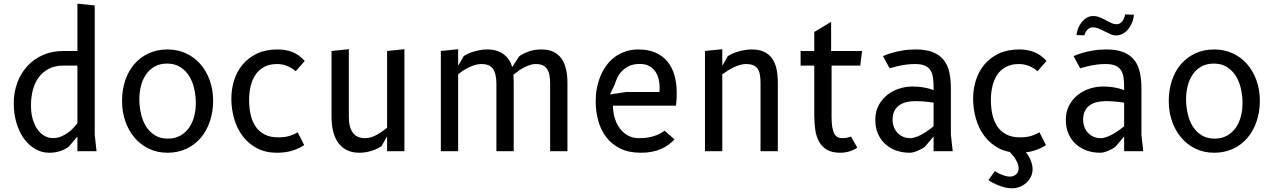

<svg xmlns="http://www.w3.org/2000/svg" viewBox="-20 -830 6986 1054"><path d="M328 -470Q282 -470 248.5 -452.8Q215 -435.5 193 -406Q171 -376.5 160.5 -336.5Q150 -296.5 150 -251Q150 -206.5 160.5 -173Q171 -139.5 187.8 -117Q204.5 -94.5 226 -83.2Q247.5 -72 270 -72Q293.5 -72 313.8 -80Q334 -88 351 -100Q368 -112 381.5 -126.2Q395 -140.5 405 -153V-470ZM405 0V-81L357.5 -24.5Q348.5 -18.5 338 -12.5Q327.5 -6.5 314.5 -2Q301.5 2.5 285.8 5.5Q270 8.5 250.5 8.5Q209.5 8.5 174 -11.8Q138.5 -32 112.2 -68Q86 -104 70.8 -153.8Q55.5 -203.5 55.5 -263Q55.5 -323 74.8 -375.2Q94 -427.5 129.5 -466.5Q165 -505.5 215.2 -527.8Q265.5 -550 327.5 -550H405V-810L500 -800V-90L510 0Z M899.5 8.5Q844 8.5 798.2 -13.2Q752.5 -35 719.5 -73.2Q686.5 -111.5 668.2 -163.8Q650 -216 650 -276.5Q650 -337 667.5 -388.8Q685 -440.5 717.5 -478.2Q750 -516 796.2 -537.2Q842.5 -558.5 899.5 -558.5Q955 -558.5 1001 -537.2Q1047 -516 1080 -478.2Q1113 -440.5 1131.5 -388.8Q1150 -337 1150 -276.5Q1150 -216 1132.2 -163.8Q1114.5 -111.5 1082 -73.2Q1049.5 -35 1003 -13.2Q956.5 8.5 899.5 8.5ZM1055 -263Q1055 -303.5 1046.2 -342.5Q1037.5 -381.5 1018.5 -412.2Q999.5 -443 969.5 -462Q939.5 -481 897.5 -481Q857.5 -481 828.5 -464.5Q799.5 -448 781 -420.5Q762.5 -393 753.8 -358Q745 -323 745 -286Q745 -245.5 753.8 -206.5Q762.5 -167.5 781.2 -137Q800 -106.5 829.8 -87.8Q859.5 -69 901.5 -69Q941 -69 970 -85.5Q999 -102 1018 -129.2Q1037 -156.5 1046 -191.5Q1055 -226.5 1055 -263Z M1603.5 -439Q1584 -456.5 1557.2 -467.5Q1530.5 -478.5 1502 -478.5Q1460 -478.5 1430.5 -462.8Q1401 -447 1382.8 -420Q1364.5 -393 1356 -357.2Q1347.5 -321.5 1347.5 -282Q1347.5 -241 1355.2 -203.8Q1363 -166.5 1381.5 -138Q1400 -109.5 1430.8 -92.8Q1461.5 -76 1507.5 -76Q1546 -76 1572.8 -85Q1599.5 -94 1614 -104L1650 -33.5Q1622 -14.5 1584.8 -3Q1547.5 8.5 1500.5 8.5Q1438 8.5 1391 -16.2Q1344 -41 1312.8 -82.2Q1281.5 -123.5 1265.8 -177.2Q1250 -231 1250 -288.5Q1250 -340.5 1265.2 -389.2Q1280.5 -438 1311.8 -475.5Q1343 -513 1390.8 -535.8Q1438.5 -558.5 1503 -558.5Q1549 -558.5 1585.2 -544.2Q1621.5 -530 1653 -495.5Z M2105 -550 2200 -560V0H2105V-81.5L2074.5 -28Q2065.5 -22 2053.2 -15.5Q2041 -9 2025.5 -3.8Q2010 1.5 1991.5 5Q1973 8.5 1952.5 8.5Q1912.5 8.5 1883.8 -6Q1855 -20.5 1836.5 -46.5Q1818 -72.5 1809 -108.2Q1800 -144 1800 -186V-550L1895 -560V-186Q1895 -132 1916.8 -101.8Q1938.5 -71.5 1985 -71.5Q2002 -71.5 2018.5 -77Q2035 -82.5 2050.5 -91Q2066 -99.5 2079.8 -109.5Q2093.5 -119.5 2105 -129Z M2495 0H2400V-550L2495 -560V-468.5L2525.5 -522Q2534.5 -528 2548 -534.5Q2561.5 -541 2578.5 -546.2Q2595.5 -551.5 2615 -555Q2634.5 -558.5 2655 -558.5Q2711 -558.5 2746 -531.2Q2781 -504 2791.5 -461.5L2829.5 -520Q2847 -534 2879 -546.2Q2911 -558.5 2952.5 -558.5Q2990.5 -558.5 3017.5 -545.8Q3044.5 -533 3061.8 -509Q3079 -485 3087 -451Q3095 -417 3095 -375V0H3000V-370Q3000 -397 2996.2 -417.2Q2992.5 -437.5 2983.2 -451.2Q2974 -465 2958.5 -471.8Q2943 -478.5 2920 -478.5Q2905.5 -478.5 2889.8 -473.5Q2874 -468.5 2858 -460.2Q2842 -452 2826.8 -441.2Q2811.5 -430.5 2798 -419.5Q2799.5 -405 2799.8 -395.2Q2800 -385.5 2800 -370V0H2705V-370Q2705 -424 2687 -451.2Q2669 -478.5 2622.5 -478.5Q2607.5 -478.5 2590.5 -474Q2573.5 -469.5 2556.8 -461.5Q2540 -453.5 2524 -443.2Q2508 -433 2495 -422Z M3683 -64.5Q3667.5 -48.5 3649 -35Q3630.5 -21.5 3608 -11.8Q3585.5 -2 3558.2 3.2Q3531 8.5 3497.5 8.5Q3431 8.5 3384 -15Q3337 -38.5 3307.2 -78Q3277.5 -117.5 3263.8 -168.5Q3250 -219.5 3250 -275Q3250 -310.5 3256.5 -345.2Q3263 -380 3276 -411.5Q3289 -443 3308.5 -470Q3328 -497 3354 -516.5Q3380 -536 3412.8 -547.2Q3445.5 -558.5 3485 -558.5Q3539 -558.5 3578.5 -541Q3618 -523.5 3644 -492Q3670 -460.5 3682.5 -416.5Q3695 -372.5 3695 -319Q3695 -303.5 3694 -285Q3693 -266.5 3691 -250H3345Q3345 -212.5 3355.2 -180Q3365.5 -147.5 3384 -123.2Q3402.5 -99 3428.8 -85.2Q3455 -71.5 3487.5 -71.5Q3519.5 -71.5 3543.2 -76.2Q3567 -81 3584 -87.8Q3601 -94.5 3611.8 -101.5Q3622.5 -108.5 3628.5 -112.5ZM3600 -325Q3600.5 -330.5 3600.8 -336Q3601 -341.5 3601 -347Q3601 -375.5 3594.5 -399.5Q3588 -423.5 3574.8 -441.2Q3561.5 -459 3541 -469Q3520.5 -479 3492.5 -479Q3459 -479 3435.2 -468.2Q3411.5 -457.5 3395.2 -440.8Q3379 -424 3369.2 -404Q3359.5 -384 3354.5 -366L3328.5 -311.5L3417.5 -325Z M3945 0H3850V-550L3945 -560V-468.5L3975.5 -522Q3984.5 -528 3998.5 -534.5Q4012.5 -541 4029.8 -546.2Q4047 -551.5 4067 -555Q4087 -558.5 4107.5 -558.5Q4147 -558.5 4174.2 -545.8Q4201.5 -533 4218.5 -509Q4235.5 -485 4242.8 -451Q4250 -417 4250 -375V0H4155V-375Q4155 -402 4151.2 -421.5Q4147.5 -441 4138.2 -453.8Q4129 -466.5 4113.5 -472.5Q4098 -478.5 4075 -478.5Q4058 -478.5 4040.5 -473.2Q4023 -468 4006.2 -459.8Q3989.5 -451.5 3973.8 -441.5Q3958 -431.5 3945 -422Z M4545 -188Q4545 -155 4548.8 -132.8Q4552.5 -110.5 4559.8 -96.8Q4567 -83 4577.8 -77.2Q4588.5 -71.5 4602.5 -71.5Q4613.5 -71.5 4622.5 -72.8Q4631.5 -74 4638 -76Q4645.5 -78 4651.5 -80.5L4686 -20Q4682 -16 4673.2 -11.2Q4664.5 -6.5 4652.5 -2Q4640.5 2.5 4625.2 5.5Q4610 8.5 4592.5 8.5Q4547.5 8.5 4519.5 -8Q4491.5 -24.5 4476 -53Q4460.5 -81.5 4455.2 -119.2Q4450 -157 4450 -200V-470H4375V-550H4450V-654.5L4542.5 -710V-550H4712.5L4702.5 -470H4545Z M5210 0H5105V-81L5058 -25Q5049.5 -18.5 5038.5 -12.5Q5027.5 -6.5 5016.2 -1.8Q5005 3 4993.8 5.8Q4982.5 8.5 4973 8.5Q4935.5 8.5 4901.2 -3.2Q4867 -15 4841.2 -37.8Q4815.5 -60.5 4800.2 -94.2Q4785 -128 4785 -172Q4785 -218.5 4803.8 -252.8Q4822.5 -287 4851.8 -309.8Q4881 -332.5 4917 -343.8Q4953 -355 4987.5 -355Q5016 -355 5037.8 -352Q5059.5 -349 5074.5 -345Q5092 -340.5 5105 -335V-352.5Q5105 -382 5101.5 -405.5Q5098 -429 5087.2 -445.2Q5076.5 -461.5 5056.2 -470Q5036 -478.5 5002.5 -478.5Q4975.5 -478.5 4950.5 -474.8Q4925.5 -471 4906 -466.5Q4883 -461 4863.5 -455L4827.5 -522Q4849.5 -532 4877.5 -540Q4901.5 -547 4934.5 -552.8Q4967.5 -558.5 5007.5 -558.5Q5065 -558.5 5102.5 -543Q5140 -527.5 5161.5 -499.5Q5183 -471.5 5191.5 -432.2Q5200 -393 5200 -345V-90ZM5105 -266.5Q5091 -268.5 5075 -270.5Q5061.5 -272 5044 -273.5Q5026.5 -275 5007.5 -275Q4979.5 -275 4956.2 -269.5Q4933 -264 4916 -251.8Q4899 -239.5 4889.5 -220Q4880 -200.5 4880 -172.5Q4880 -150 4887.5 -131.5Q4895 -113 4908 -99.5Q4921 -86 4938.8 -78.8Q4956.5 -71.5 4977 -71.5Q4986.5 -71.5 4997.2 -74.2Q5008 -77 5018.8 -81.5Q5029.5 -86 5040.2 -92Q5051 -98 5060.5 -104Q5083 -118.5 5105 -137Z M5675.5 -439Q5656 -456.5 5629.2 -467.5Q5602.5 -478.5 5574 -478.5Q5532 -478.5 5502.5 -462.8Q5473 -447 5454.8 -420Q5436.5 -393 5428 -357.2Q5419.5 -321.5 5419.5 -282Q5419.5 -241 5427.2 -203.8Q5435 -166.5 5453.5 -138Q5472 -109.5 5502.8 -92.8Q5533.5 -76 5579.5 -76Q5618 -76 5644.8 -85Q5671.5 -94 5686 -104L5722 -33.5Q5694 -14.5 5656.5 -3Q5636 3.5 5612 6Q5616 11 5622.2 20.2Q5628.5 29.5 5634.2 41.5Q5640 53.5 5644.2 68.2Q5648.5 83 5648.5 99Q5648.5 121 5639.2 140Q5630 159 5614.5 173.2Q5599 187.5 5578.8 195.5Q5558.5 203.5 5536.5 203.5Q5511.5 203.5 5488.2 196.8Q5465 190 5446.5 181.5Q5425 172 5406 159L5441.5 109Q5454.5 118 5468.5 124.5Q5480.5 130 5495.2 134.8Q5510 139.5 5524.5 139.5Q5543 139.5 5557.5 127.5Q5572 115.5 5572 94.5Q5572 80.5 5566 66Q5560 51.5 5551.8 39.2Q5543.5 27 5535.2 17.8Q5527 8.5 5523 4Q5490.5 -1.5 5463 -16Q5416 -41 5384.8 -82.2Q5353.5 -123.5 5337.8 -177.2Q5322 -231 5322 -288.5Q5322 -340.5 5337.2 -389.2Q5352.5 -438 5383.8 -475.5Q5415 -513 5462.8 -535.8Q5510.5 -558.5 5575 -558.5Q5621 -558.5 5657.2 -544.2Q5693.5 -530 5725 -495.5Z M6256 0H6151V-81L6104 -25Q6095.5 -18.5 6084.5 -12.5Q6073.5 -6.5 6062.2 -1.8Q6051 3 6039.8 5.8Q6028.5 8.5 6019 8.5Q5981.5 8.5 5947.2 -3.2Q5913 -15 5887.2 -37.8Q5861.5 -60.5 5846.2 -94.2Q5831 -128 5831 -172Q5831 -218.5 5849.8 -252.8Q5868.5 -287 5897.8 -309.8Q5927 -332.5 5963 -343.8Q5999 -355 6033.5 -355Q6062 -355 6083.8 -352Q6105.5 -349 6120.5 -345Q6138 -340.5 6151 -335V-352.5Q6151 -382 6147.5 -405.5Q6144 -429 6133.2 -445.2Q6122.5 -461.5 6102.2 -470Q6082 -478.5 6048.5 -478.5Q6021.5 -478.5 5996.5 -474.8Q5971.5 -471 5952 -466.5Q5929 -461 5909.5 -455L5873.5 -522Q5895.5 -532 5923.5 -540Q5947.5 -547 5980.5 -552.8Q6013.5 -558.5 6053.5 -558.5Q6111 -558.5 6148.5 -543Q6186 -527.5 6207.5 -499.5Q6229 -471.5 6237.5 -432.2Q6246 -393 6246 -345V-90ZM6151 -266.5Q6137 -268.5 6121 -270.5Q6107.5 -272 6090 -273.5Q6072.5 -275 6053.5 -275Q6025.5 -275 6002.2 -269.5Q5979 -264 5962 -251.8Q5945 -239.5 5935.5 -220Q5926 -200.5 5926 -172.5Q5926 -150 5933.5 -131.5Q5941 -113 5954 -99.5Q5967 -86 5984.8 -78.8Q6002.5 -71.5 6023 -71.5Q6032.5 -71.5 6043.2 -74.2Q6054 -77 6064.8 -81.5Q6075.5 -86 6086.2 -92Q6097 -98 6106.5 -104Q6129 -118.5 6151 -137ZM5889.5 -637.5Q5891.5 -657.5 5899.2 -676.5Q5907 -695.5 5919.2 -710Q5931.5 -724.5 5947 -733.2Q5962.5 -742 5980.5 -742Q6000 -742 6017 -735Q6034 -728 6049.5 -719.5Q6065 -711 6080 -704Q6095 -697 6110.5 -697Q6121 -697 6129 -702.2Q6137 -707.5 6142.5 -715.2Q6148 -723 6151.5 -732.5Q6155 -742 6156.5 -751L6204.5 -749Q6203 -727 6194.8 -706.5Q6186.5 -686 6173.8 -670.2Q6161 -654.5 6143.8 -645Q6126.5 -635.5 6107 -635.5Q6091 -635.5 6075.5 -642.5Q6060 -649.5 6044 -657.8Q6028 -666 6011.5 -673Q5995 -680 5977.5 -680Q5968.5 -680 5961.2 -676Q5954 -672 5948.2 -665.5Q5942.5 -659 5938.5 -651.2Q5934.5 -643.5 5932.5 -636Z M6645.5 8.5Q6590 8.5 6544.2 -13.2Q6498.5 -35 6465.5 -73.2Q6432.5 -111.5 6414.2 -163.8Q6396 -216 6396 -276.5Q6396 -337 6413.5 -388.8Q6431 -440.5 6463.5 -478.2Q6496 -516 6542.2 -537.2Q6588.5 -558.5 6645.5 -558.5Q6701 -558.5 6747 -537.2Q6793 -516 6826 -478.2Q6859 -440.5 6877.5 -388.8Q6896 -337 6896 -276.5Q6896 -216 6878.2 -163.8Q6860.5 -111.5 6828 -73.2Q6795.5 -35 6749 -13.2Q6702.5 8.5 6645.5 8.5ZM6801 -263Q6801 -303.5 6792.2 -342.5Q6783.5 -381.5 6764.5 -412.2Q6745.5 -443 6715.5 -462Q6685.5 -481 6643.5 -481Q6603.5 -481 6574.5 -464.5Q6545.5 -448 6527 -420.5Q6508.5 -393 6499.8 -358Q6491 -323 6491 -286Q6491 -245.5 6499.8 -206.5Q6508.5 -167.5 6527.2 -137Q6546 -106.5 6575.8 -87.8Q6605.5 -69 6647.5 -69Q6687 -69 6716 -85.5Q6745 -102 6764 -129.2Q6783 -156.5 6792 -191.5Q6801 -226.5 6801 -263Z"/></svg>

Font: B612
Style: Regular
Weight: 400
Designer: Nicolas Chauveau, Thomas Paillot, Jonathan Favre-Lamarine, Jean-Luc Vinot
Foundry: AIRBUS
Version: Version 1.008